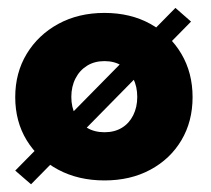

<svg xmlns="http://www.w3.org/2000/svg" viewBox="-20 -456 546 498"><path d="M435 -435.5 475.5 -400 60.5 22 19.5 -13.5ZM251 12Q183.5 12 131.2 -15.8Q79 -43.5 49.2 -92.2Q19.5 -141 19.5 -204Q19.5 -267 49.2 -316.2Q79 -365.5 131.2 -394Q183.5 -422.5 251 -422.5Q318.5 -422.5 370 -394Q421.5 -365.5 450.5 -316.2Q479.5 -267 479.5 -204Q479.5 -141 450.5 -92.2Q421.5 -43.5 370 -15.8Q318.5 12 251 12ZM251 -113Q277 -113 296 -124.5Q315 -136 325.5 -157Q336 -178 336 -204.5Q336 -231.5 325.5 -252.5Q315 -273.5 296 -285.5Q277 -297.5 251 -297.5Q225 -297.5 205.8 -285.5Q186.5 -273.5 175.8 -252.5Q165 -231.5 165 -204.5Q165 -178 175.8 -157Q186.5 -136 205.8 -124.5Q225 -113 251 -113Z"/></svg>

Font: League Spartan Thin
Style: Bold
Weight: 700
Version: Version 2.002